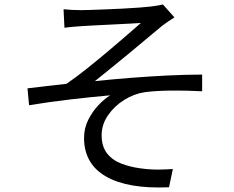

<svg xmlns="http://www.w3.org/2000/svg" viewBox="-20 -788 1040 852"><path d="M262 -747Q280 -745 299.5 -744Q319 -743 341 -743Q354 -743 384 -744Q414 -745 452 -746.5Q490 -748 528.5 -750Q567 -752 599.5 -754.5Q632 -757 649 -759Q666 -761 680 -763.5Q694 -766 703 -768L754 -711Q744 -705 727.5 -693.5Q711 -682 700 -674Q672 -651 633.5 -618.5Q595 -586 552.5 -551Q510 -516 470.5 -484Q431 -452 401 -428Q477 -436 559.5 -442.5Q642 -449 723.5 -453Q805 -457 877 -457V-383Q804 -387 736 -386Q668 -385 623 -379Q575 -372 531 -344.5Q487 -317 459 -276Q431 -235 431 -188Q431 -138 455 -107.5Q479 -77 518.5 -62Q558 -47 603 -41Q647 -35 683.5 -35.5Q720 -36 747 -38L730 43Q547 51 450 -5Q353 -61 353 -176Q353 -219 371.5 -256Q390 -293 417 -321.5Q444 -350 469 -365Q389 -358 294 -347Q199 -336 109 -321L102 -396Q143 -401 190 -406.5Q237 -412 275 -416Q316 -444 363 -481.5Q410 -519 456.5 -558Q503 -597 542 -631Q581 -665 605 -686Q589 -685 552.5 -683Q516 -681 473.5 -679Q431 -677 394.5 -675Q358 -673 342 -672Q323 -671 302.5 -669Q282 -667 266 -665Z"/></svg>

Font: Go Noto Kurrent-Regular
Style: Regular
Weight: 400
Designer: Monotype Design Team
Foundry: Monotype Imaging Inc.
Version: Version 2.012; ttfautohint (v1.8.4.7-5d5b)